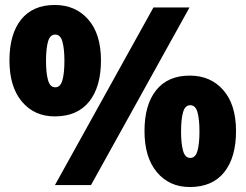

<svg xmlns="http://www.w3.org/2000/svg" viewBox="-20 -744 988 772"><path d="M200 -724Q284 -724 335 -665.5Q386 -607 386 -501Q386 -395 338.5 -335.5Q291 -276 200 -276Q118 -276 68 -335.5Q18 -395 18 -501Q18 -607 65 -665.5Q112 -724 200 -724ZM202 -605Q181 -605 173 -576.5Q165 -548 165 -499Q165 -451 173 -422Q181 -393 202 -393Q223 -393 231 -421.5Q239 -450 239 -499Q239 -548 231 -576.5Q223 -605 202 -605ZM742 -714 346 0H201L597 -714ZM743 -440Q827 -440 878 -381.5Q929 -323 929 -217Q929 -111 881.5 -51.5Q834 8 743 8Q661 8 611 -51.5Q561 -111 561 -217Q561 -323 608 -381.5Q655 -440 743 -440ZM745 -321Q724 -321 716 -292.5Q708 -264 708 -215Q708 -167 716 -138Q724 -109 745 -109Q766 -109 774 -137.5Q782 -166 782 -215Q782 -265 774 -293Q766 -321 745 -321Z"/></svg>

Font: Noto Sans Thai Black
Style: Regular
Weight: 900
Version: Version 2.001